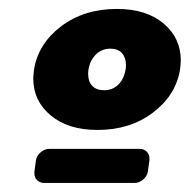

<svg xmlns="http://www.w3.org/2000/svg" viewBox="-20 -728 418 423"><path d="M55.8 -350 59.2 -375Q60.8 -385 69.6 -392.5Q78.3 -400 88.3 -400H288.3Q296.7 -400 302.9 -394.2Q309.2 -388.3 309.2 -379.2V-375L305.8 -350Q304.2 -340 295.4 -332.5Q286.7 -325 276.7 -325H76.7Q68.3 -325 62.1 -330.8Q55.8 -336.7 55.8 -345.8ZM55 -575Q64.2 -631.7 114.6 -670Q165 -708.3 237.5 -708.3Q302.5 -708.3 340.4 -676.2Q378.3 -644.2 378.3 -595Q378.3 -588.3 376.7 -575Q367.5 -518.3 317.1 -480Q266.7 -441.7 195 -441.7Q130 -441.7 91.7 -473.8Q53.3 -505.8 53.3 -555Q53.3 -561.7 55 -575ZM175 -575Q174.2 -571.7 174.2 -565Q174.2 -548.3 183.3 -538.8Q192.5 -529.2 209.2 -529.2Q228.3 -529.2 240.8 -541.7Q253.3 -554.2 256.7 -575Q257.5 -578.3 257.5 -585Q257.5 -600.8 248.8 -610.8Q240 -620.8 223.3 -620.8Q204.2 -620.8 191.2 -607.9Q178.3 -595 175 -575Z"/></svg>

Font: BoonTook Mon
Style: Italic
Weight: 400
Italic angle: -9°
Designer: Sungsit Sawaiwan
Foundry: FontUni
Version: Version 3.0